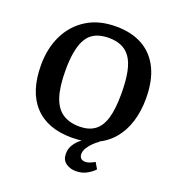

<svg xmlns="http://www.w3.org/2000/svg" viewBox="-150 -784 1003 1091"><g transform="rotate(20 351.5 -238.5)"><path d="M343 16Q196 16 117.5 -68.5Q39 -153 39 -313Q39 -414 77.5 -493Q116 -572 189 -618Q262 -664 366 -664Q462 -664 528.5 -626Q595 -588 630 -515.5Q665 -443 665 -336Q665 -260 645 -195.5Q625 -131 584.5 -83.5Q544 -36 483.5 -10Q423 16 343 16ZM363 -58Q418 -58 454 -83.5Q490 -109 507 -165Q524 -221 524 -313Q524 -393 513 -446.5Q502 -500 479.5 -531Q457 -562 424.5 -575.5Q392 -589 350 -589Q320 -589 293.5 -582Q267 -575 246 -558.5Q225 -542 210.5 -513Q196 -484 188 -439.5Q180 -395 180 -333Q180 -233 200 -172.5Q220 -112 261 -85Q302 -58 363 -58ZM430 187Q395 187 369.5 168.5Q344 150 344 113Q344 81 360.5 56Q377 31 401.5 13Q426 -5 449 -16H501Q485 -6 468 10.5Q451 27 439 46Q427 65 427 85Q427 100 436 109.5Q445 119 463 119Q476 119 491 113Q506 107 519 99L541 136Q528 152 498.5 169.5Q469 187 430 187Z"/></g></svg>

Font: Faustina Light SemiBold
Style: Regular
Weight: 600
Version: Version 1.200